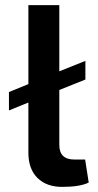

<svg xmlns="http://www.w3.org/2000/svg" viewBox="-20 -720 384 751"><path d="M313 -96 327 -6Q293 11 223 11Q162 11 126.5 -24Q91 -59 91 -123V-319L15 -288V-360L91 -391V-700H212V-441L314 -482V-409L212 -368V-153Q212 -96 271 -96Z"/></svg>

Font: Exo 2.0 Semi Bold
Style: Regular
Weight: 600
Designer: Natanael Gama
Version: Version 1.001;PS 001.001;hotconv 1.0.70;makeotf.lib2.5.58329